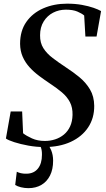

<svg xmlns="http://www.w3.org/2000/svg" viewBox="-20 -772 564 1023"><path d="M216 11.5Q173.5 11.5 131 3.8Q88.5 -4 56 -14.5Q23.5 -25 11.5 -34L37 -178H98L103 -62Q120.5 -48 150.5 -34.5Q180.5 -21 219 -21Q247.5 -21 273.8 -29.5Q300 -38 320.8 -55.2Q341.5 -72.5 353.5 -98.5Q365.5 -124.5 366.5 -159.5Q367.5 -199 352.5 -227.8Q337.5 -256.5 310 -279.8Q282.5 -303 246 -327Q217.5 -346 189.2 -367Q161 -388 138 -413Q115 -438 101.2 -469Q87.5 -500 87 -538.5Q87 -608 120.5 -655.5Q154 -703 211 -727.8Q268 -752.5 337.5 -752.5Q381 -752.5 416.5 -746Q452 -739.5 478 -730.5Q504 -721.5 518.5 -713L494.5 -577.5H435L428.5 -689.5Q415.5 -700.5 392 -710.5Q368.5 -720.5 331 -720.5Q294 -720.5 263 -704.5Q232 -688.5 212.8 -657.8Q193.5 -627 193.5 -584Q193 -544 211.2 -515.2Q229.5 -486.5 260.8 -462.8Q292 -439 330 -414Q368.5 -389 403 -360.8Q437.5 -332.5 459.5 -295.5Q481.5 -258.5 482 -208Q482.5 -143 449.8 -93.5Q417 -44 357 -16.2Q297 11.5 216 11.5ZM209 -14.5 229.5 -12.5Q242.5 4 252.8 28.8Q263 53.5 263 84Q263 130.5 246.5 163.2Q230 196 200.5 213.2Q171 230.5 131.5 230.5Q111 230.5 91.8 225.8Q72.5 221 61 213.5L69.5 143Q77.5 147.5 91.2 150.8Q105 154 121.5 153.5Q160.5 153 182 126.2Q203.5 99.5 203.5 53Q204 30.5 198.2 14.2Q192.5 -2 187 -12.5Z"/></svg>

Font: Merriweather 120pt Medium
Style: Italic
Weight: 500
Italic angle: -7.8°
Version: Version 2.101